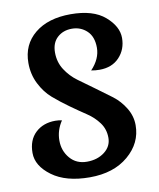

<svg xmlns="http://www.w3.org/2000/svg" viewBox="-91 -883 811 980"><g transform="rotate(-10 314.5 -393.5)"><path d="M571 -197Q571 -104 495 -39.5Q419 25 295.5 25Q172 25 100 -28Q28 -81 28 -148Q28 -215 68 -252.5Q108 -290 171 -290Q189 -290 205 -286Q174 -240 174 -186.5Q174 -133 207 -94.5Q240 -56 294.5 -56Q349 -56 386 -84.5Q423 -113 423 -157.5Q423 -202 398 -236Q373 -270 336 -294.5Q299 -319 255 -350.5Q211 -382 174 -414Q137 -446 112 -495.5Q87 -545 87 -604Q87 -699 156 -755.5Q225 -812 342 -812Q459 -812 519.5 -759.5Q580 -707 580 -647.5Q580 -588 542 -547.5Q504 -507 439 -507Q417 -507 396 -511Q445 -563 445 -620.5Q445 -678 413 -708Q381 -738 335.5 -738Q290 -738 260 -710.5Q230 -683 230 -633Q230 -583 255.5 -543.5Q281 -504 318.5 -476.5Q356 -449 400.5 -417Q445 -385 482.5 -356.5Q520 -328 545.5 -286Q571 -244 571 -197Z"/></g></svg>

Font: Merienda One
Style: Regular
Weight: 400
Designer: Eduardo Rodriguez Tunni
Foundry: Eduardo Rodriguez Tunni
Version: Version 1.001